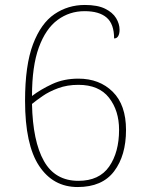

<svg xmlns="http://www.w3.org/2000/svg" viewBox="-20 -744 599 774"><path d="M293 10Q194 10 137.5 -75.5Q81 -161 81 -338Q81 -481 113 -565.5Q145 -650 199.5 -687Q254 -724 322 -724Q373 -724 403.5 -709Q434 -694 448 -671Q462 -648 462 -624Q462 -608 456.5 -598.5Q451 -589 440 -589Q440 -647 410 -673Q380 -699 321 -699Q260 -699 212 -663.5Q164 -628 136.5 -552.5Q109 -477 109 -357Q143 -383 190 -405Q237 -427 296 -427Q381 -427 434.5 -374Q488 -321 488 -220Q488 -117 440 -53.5Q392 10 293 10ZM296 -15Q380 -15 420 -72.5Q460 -130 460 -221Q460 -298 419.5 -350Q379 -402 296 -402Q251 -402 214.5 -388.5Q178 -375 152 -357Q126 -339 109 -325Q112 -175 157 -95Q202 -15 296 -15Z"/></svg>

Font: Noto Serif Thin
Style: Regular
Weight: 100
Designer: Monotype Design Team
Foundry: Monotype Imaging Inc.
Version: Version 2.015